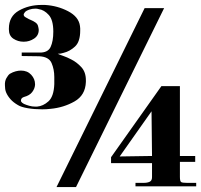

<svg xmlns="http://www.w3.org/2000/svg" viewBox="-22 -750 815 778"><path d="M594 -89H428V-113L632 -401H707V-118H769V-94H707V-33Q707 -15 712.5 -12Q718 -9 736 -9H773V5H527V-9H560Q575 -9 584.5 -13.5Q594 -18 594 -32ZM66 -537H137Q172 -536 183 -559.5Q194 -583 194 -622Q194 -669 175.5 -689.5Q157 -710 135 -713Q132 -714 128.5 -714.5Q125 -715 122 -715Q108 -715 96.5 -711Q85 -707 80 -702Q77 -698 75.5 -695.5Q74 -693 74 -691Q74 -685 80 -681Q86 -677 94 -673Q96 -672 98.5 -671Q101 -670 103 -669Q113 -665 121.5 -659Q130 -653 132 -645Q133 -641 134 -636.5Q135 -632 135 -629Q135 -606 116 -593.5Q97 -581 75 -581H73Q51 -581 32.5 -593Q14 -605 14 -631V-634Q14 -684 54.5 -707Q95 -730 146 -730H160Q211 -727 254 -704.5Q297 -682 302 -645Q303 -640 303 -635V-626Q303 -581 282 -561.5Q261 -542 236 -536Q230 -534 224 -533Q218 -532 212 -532Q218 -529 234 -523.5Q250 -518 267 -509Q289 -498 307.5 -478Q326 -458 326 -425V-418Q324 -364 280 -339Q236 -314 183 -309Q175 -308 166.5 -307.5Q158 -307 149 -307Q117 -307 90.5 -311.5Q64 -316 51 -324Q32 -335 20.5 -348Q9 -361 3 -375Q0 -382 -1 -389.5Q-2 -397 -2 -404Q-3 -421 4 -433.5Q11 -446 18 -451Q30 -458 41.5 -461Q53 -464 63 -464Q89 -464 104.5 -447Q120 -430 120 -409V-406Q119 -391 108.5 -377Q98 -363 75 -357Q69 -355 66 -351.5Q63 -348 63 -343V-341Q63 -340 64 -338Q65 -336 68 -333.5Q71 -331 75 -329Q84 -325 96 -321.5Q108 -318 121 -318H128Q153 -320 174.5 -339.5Q196 -359 198 -409V-438Q198 -469 187 -494.5Q176 -520 137 -522L66 -523ZM564 -717H643L286 8H207ZM594 -118 592 -299 463 -116Z"/></svg>

Font: Fette UNZ Fraktur
Style: Regular
Weight: 900
Foundry: UNZ1 Extensions by Catfonts.de
Version: Version 0.000 2012 initial release